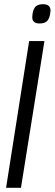

<svg xmlns="http://www.w3.org/2000/svg" viewBox="-20 -896 261 916"><path d="M185 -876Q221 -876 221 -845Q219 -815 208 -799.5Q197 -784 169 -784Q133 -784 134 -815Q135 -844 146 -860Q157 -876 185 -876ZM9 0 119 -700H192L80 0Z"/></svg>

Font: Georama SemiCondensed
Style: Italic
Weight: 400
Width: 4
Italic angle: -9°
Designer: Jean-Baptiste Levee
Foundry: Production Type
Version: Version 1.000